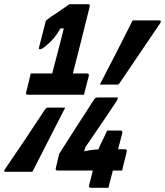

<svg xmlns="http://www.w3.org/2000/svg" viewBox="-72 -807 784 912"><path d="M402 -405Q442 -482 481.5 -559Q521 -636 558 -710H684Q697 -710 689 -697Q640 -624 591.5 -553Q543 -482 496 -412Q491 -405 485 -405ZM443 85H360Q348 85 351 74L369 3H201Q190 3 193 -8L209 -76Q209 -77 221 -95Q233 -113 251 -142Q269 -171 290 -203Q311 -235 330 -264.5Q349 -294 361.5 -314Q374 -334 376 -336Q380 -342 384 -343Q388 -344 392 -344H488L485 -332Q483 -328 466 -303Q449 -278 425 -242Q401 -206 376 -170Q351 -134 333 -107L328 -88Q359 -96 395 -97Q398 -105 407 -124Q416 -143 425.5 -162Q435 -181 437 -187H500Q511 -187 509 -176L489 -98H521Q532 -98 530 -87Q529 -82 524 -62Q519 -42 514 -22Q509 -2 508 3H464L456 34Q454 41 449.5 59Q445 77 443 85ZM238 -296Q199 -220 160 -144Q121 -68 82 9H-43Q-58 9 -48 -4Q0 -74 48 -145.5Q96 -217 143 -289Q149 -296 155 -296ZM74 -458H176Q181 -478 191 -516Q201 -554 212 -596Q223 -638 231 -672H215Q199 -644 183.5 -625.5Q168 -607 147 -590Q134 -579 128 -576Q122 -573 118 -573Q112 -573 113 -580L146 -709Q169 -728 200 -747Q216 -758 231 -768.5Q246 -779 258 -787H346Q357 -787 354 -776Q354 -774 348 -751Q342 -728 333 -691.5Q324 -655 313.5 -613Q303 -571 292.5 -530.5Q282 -490 274 -458H341Q352 -458 350 -447Q349 -442 343.5 -422Q338 -402 333 -382Q328 -362 327 -357H60Q49 -357 52 -368Q56 -382 61.5 -405.5Q67 -429 74 -458Z"/></svg>

Font: Recursive Mn Lnr St
Style: Bold Italic
Weight: 700
Italic angle: -15°
Monospace: yes
Version: Version 1.079;hotconv 1.0.112;makeotfexe 2.5.65598; ttfautoh